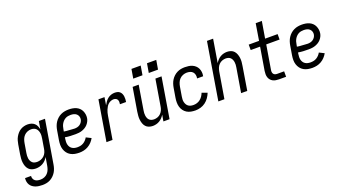

<svg xmlns="http://www.w3.org/2000/svg" viewBox="-76 -1417 4144 2322"><g transform="rotate(-20 1996.5 -256.0)"><path d="M166 223Q142 223 119.5 220Q97 217 76.5 209.5Q56 202 38.5 189Q21 176 10 158Q-1 140 -5 118Q-9 96 -6 72H71Q69 91 76 108Q83 125 97 135.5Q111 146 129 149.5Q147 153 166 153Q190 153 214.5 143.5Q239 134 257 114.5Q275 95 284 71Q293 47 297 23L315 -83Q303 -62 286 -44.5Q269 -27 248 -15Q227 -3 204 2.5Q181 8 159 8Q132 8 108 0Q84 -8 67.5 -26Q51 -44 42.5 -67Q34 -90 31 -115.5Q28 -141 30 -167Q32 -193 36 -219L56 -339Q60 -362 66.5 -385.5Q73 -409 85 -430.5Q97 -452 113.5 -471Q130 -490 151.5 -503Q173 -516 196.5 -522Q220 -528 243 -528Q268 -528 290.5 -521Q313 -514 330 -499Q347 -484 356.5 -462.5Q366 -441 370 -418L387 -520H466L374 34Q370 59 362 83.5Q354 108 340.5 130Q327 152 307 171Q287 190 263.5 202Q240 214 215 218.5Q190 223 166 223ZM200 -62Q223 -62 247 -70.5Q271 -79 289.5 -96.5Q308 -114 318 -137Q328 -160 331 -183L351 -303Q354 -321 355.5 -339Q357 -357 354.5 -374.5Q352 -392 345 -408Q338 -424 326.5 -435.5Q315 -447 298 -452.5Q281 -458 263 -458Q239 -458 214.5 -448Q190 -438 172.5 -419Q155 -400 146 -376Q137 -352 133 -328L113 -208Q110 -191 109 -173.5Q108 -156 110.5 -139.5Q113 -123 120 -108Q127 -93 138.5 -82Q150 -71 166.5 -66.5Q183 -62 200 -62Z M718 8Q688 8 659.5 2.5Q631 -3 606.5 -17Q582 -31 565 -53.5Q548 -76 539.5 -103Q531 -130 531 -159.5Q531 -189 536 -219L556 -339Q560 -364 568.5 -389Q577 -414 591.5 -436.5Q606 -459 626.5 -477.5Q647 -496 671.5 -507.5Q696 -519 721.5 -523.5Q747 -528 772 -528Q797 -528 821.5 -524Q846 -520 867.5 -510.5Q889 -501 906 -485Q923 -469 933 -448Q943 -427 947 -402.5Q951 -378 947 -353Q944 -333 934 -313Q924 -293 909 -276.5Q894 -260 875 -248.5Q856 -237 835.5 -230Q815 -223 794 -220.5Q773 -218 752 -218Q718 -218 683.5 -219.5Q649 -221 616 -227L613 -208Q610 -189 609.5 -171Q609 -153 613 -135.5Q617 -118 626.5 -103.5Q636 -89 650.5 -79.5Q665 -70 682.5 -66Q700 -62 718 -62Q738 -62 757.5 -66Q777 -70 795 -80.5Q813 -91 827.5 -106.5Q842 -122 852 -140L916 -108Q902 -82 880.5 -59Q859 -36 832 -20.5Q805 -5 776 1.5Q747 8 718 8ZM763 -286Q780 -286 797.5 -290Q815 -294 830.5 -304.5Q846 -315 856.5 -331Q867 -347 870 -364Q874 -384 867.5 -403.5Q861 -423 846.5 -435.5Q832 -448 812.5 -453Q793 -458 772 -458Q756 -458 738.5 -455Q721 -452 705.5 -443.5Q690 -435 677 -422Q664 -409 655 -393.5Q646 -378 640.5 -361.5Q635 -345 633 -328L627 -297Q644 -294 661 -292.5Q678 -291 695 -290.5Q712 -290 729 -288Q746 -286 763 -286Z M1068 0 1154 -520H1232L1216 -420Q1227 -441 1241.5 -461.5Q1256 -482 1275.5 -497.5Q1295 -513 1318.5 -520.5Q1342 -528 1365 -528Q1383 -528 1400.5 -523.5Q1418 -519 1430.5 -507.5Q1443 -496 1450 -480.5Q1457 -465 1459.5 -447.5Q1462 -430 1461 -411.5Q1460 -393 1457 -375H1378Q1381 -390 1380.5 -405Q1380 -420 1373.5 -432.5Q1367 -445 1354 -451.5Q1341 -458 1326 -458Q1308 -458 1289.5 -451Q1271 -444 1256.5 -431Q1242 -418 1232 -401Q1222 -384 1214.5 -366.5Q1207 -349 1202.5 -331Q1198 -313 1195 -295L1146 0Z M1664 8Q1638 8 1614 -0.5Q1590 -9 1574 -27Q1558 -45 1550 -68Q1542 -91 1539 -116Q1536 -141 1538 -167Q1540 -193 1544 -219L1594 -520H1672L1621 -208Q1618 -191 1617 -174Q1616 -157 1618.5 -140.5Q1621 -124 1627 -109Q1633 -94 1644.5 -83Q1656 -72 1672 -67Q1688 -62 1705 -62Q1728 -62 1751 -70.5Q1774 -79 1791.5 -97Q1809 -115 1818.5 -137.5Q1828 -160 1831 -183L1887 -520H1966L1880 0H1801L1815 -82Q1803 -62 1786.5 -44.5Q1770 -27 1750 -15Q1730 -3 1707.5 2.5Q1685 8 1664 8ZM1835 -611 1855 -729H1974L1954 -611ZM1635 -611 1655 -729H1774L1754 -611Z M2213 8Q2183 8 2154.5 2.5Q2126 -3 2102.5 -17.5Q2079 -32 2062.5 -54.5Q2046 -77 2038.5 -104Q2031 -131 2031 -160.5Q2031 -190 2036 -219L2056 -339Q2060 -364 2068 -388.5Q2076 -413 2090 -435.5Q2104 -458 2124 -476.5Q2144 -495 2168 -507Q2192 -519 2217 -523.5Q2242 -528 2267 -528Q2292 -528 2316.5 -524.5Q2341 -521 2362.5 -511.5Q2384 -502 2401.5 -486Q2419 -470 2429 -449Q2439 -428 2442 -403.5Q2445 -379 2440 -354Q2440 -353 2440 -351.5Q2440 -350 2439 -349H2362Q2362 -350 2362 -350.5Q2362 -351 2362 -352Q2366 -374 2361.5 -395Q2357 -416 2343.5 -431Q2330 -446 2309.5 -452Q2289 -458 2267 -458Q2243 -458 2218 -448.5Q2193 -439 2174.5 -420Q2156 -401 2146.5 -376.5Q2137 -352 2133 -328L2113 -208Q2110 -190 2109 -172Q2108 -154 2112 -137Q2116 -120 2124.5 -105Q2133 -90 2146.5 -80Q2160 -70 2177 -66Q2194 -62 2213 -62Q2235 -62 2257.5 -69Q2280 -76 2299 -91Q2318 -106 2331.5 -126Q2345 -146 2353 -168L2422 -143Q2410 -112 2389.5 -82.5Q2369 -53 2340.5 -32Q2312 -11 2278.5 -1.5Q2245 8 2213 8Z M2508 0 2629 -735H2708L2659 -438Q2671 -458 2687 -475.5Q2703 -493 2723.5 -505Q2744 -517 2766 -522.5Q2788 -528 2810 -528Q2836 -528 2860 -519.5Q2884 -511 2899.5 -493Q2915 -475 2923.5 -452Q2932 -429 2935 -404Q2938 -379 2936 -353Q2934 -327 2929 -301L2880 0H2801L2853 -312Q2856 -329 2857 -346Q2858 -363 2855.5 -379.5Q2853 -396 2846.5 -411Q2840 -426 2829 -437Q2818 -448 2802 -453Q2786 -458 2768 -458Q2746 -458 2722.5 -449.5Q2699 -441 2681.5 -423Q2664 -405 2655 -382.5Q2646 -360 2642 -337L2586 0Z M3289 0Q3268 0 3248 -3.5Q3228 -7 3211 -16Q3194 -25 3181.5 -40Q3169 -55 3163 -74Q3157 -93 3157 -113.5Q3157 -134 3160 -155L3209 -450H3088V-520H3221L3256 -735H3335L3299 -520H3460V-450H3288L3237 -143Q3234 -129 3235 -115.5Q3236 -102 3243 -91Q3250 -80 3262.5 -75Q3275 -70 3289 -70H3380V0Z M3718 8Q3688 8 3659.5 2.5Q3631 -3 3606.5 -17Q3582 -31 3565 -53.5Q3548 -76 3539.5 -103Q3531 -130 3531 -159.5Q3531 -189 3536 -219L3556 -339Q3560 -364 3568.5 -389Q3577 -414 3591.5 -436.5Q3606 -459 3626.5 -477.5Q3647 -496 3671.5 -507.5Q3696 -519 3721.5 -523.5Q3747 -528 3772 -528Q3797 -528 3821.5 -524Q3846 -520 3867.5 -510.5Q3889 -501 3906 -485Q3923 -469 3933 -448Q3943 -427 3947 -402.5Q3951 -378 3947 -353Q3944 -333 3934 -313Q3924 -293 3909 -276.5Q3894 -260 3875 -248.5Q3856 -237 3835.5 -230Q3815 -223 3794 -220.5Q3773 -218 3752 -218Q3718 -218 3683.5 -219.5Q3649 -221 3616 -227L3613 -208Q3610 -189 3609.5 -171Q3609 -153 3613 -135.5Q3617 -118 3626.5 -103.5Q3636 -89 3650.5 -79.5Q3665 -70 3682.5 -66Q3700 -62 3718 -62Q3738 -62 3757.5 -66Q3777 -70 3795 -80.5Q3813 -91 3827.5 -106.5Q3842 -122 3852 -140L3916 -108Q3902 -82 3880.5 -59Q3859 -36 3832 -20.5Q3805 -5 3776 1.5Q3747 8 3718 8ZM3763 -286Q3780 -286 3797.5 -290Q3815 -294 3830.5 -304.5Q3846 -315 3856.5 -331Q3867 -347 3870 -364Q3874 -384 3867.5 -403.5Q3861 -423 3846.5 -435.5Q3832 -448 3812.5 -453Q3793 -458 3772 -458Q3756 -458 3738.5 -455Q3721 -452 3705.5 -443.5Q3690 -435 3677 -422Q3664 -409 3655 -393.5Q3646 -378 3640.5 -361.5Q3635 -345 3633 -328L3627 -297Q3644 -294 3661 -292.5Q3678 -291 3695 -290.5Q3712 -290 3729 -288Q3746 -286 3763 -286Z"/></g></svg>

Font: Iosevka SS04
Style: Italic
Weight: 400
Italic angle: -9°
Monospace: yes
Designer: Belleve Invis
Foundry: Belleve Invis
Version: Version 19.0.0; ttfautohint (v1.8.4)